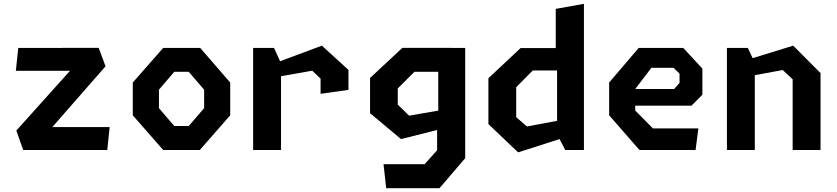

<svg xmlns="http://www.w3.org/2000/svg" viewBox="-20 -785 4380 1005"><path d="M101.5 0H541.5L554 -120H254L532.5 -438L496.5 -534.5L75.5 -534L63 -414.5H346.5L65.5 -101.5Z M834 0H1026L1185 -181.5V-353L1028 -534H834L675 -353V-181.5ZM892 -125.5 812 -219V-315.5L892 -409H968L1048.5 -315.5V-219L968 -125.5Z M1658 -294 1804 -314.5V-419L1665 -546L1446 -464.5L1414.5 -534H1305V0H1451V-386L1614.5 -415L1658 -373.5Z M2001.5 200H2280.5L2415 43V-534H2345V-534.5H2086L1917 -377V-192.5L2079 -57L2268 -104.5V1.5L2202.5 74.5H1987.5ZM2062 -237.5V-322L2149 -409H2274V-206L2121.5 -179.5Z M2938.5 0H3036.5V-765L2889 -738.5V-533.5H2705L2536.5 -375.5V-135.5L2692 12.5L2909 -57ZM2682 -171.5V-328.5L2768.5 -416H2896V-152.5L2738.5 -123Z M3327 0H3621L3635.5 -113H3397.5L3305 -206.5V-232H3599.5L3656.5 -289V-426L3556.5 -534H3323L3168.5 -353V-181.5ZM3305 -319 3389.5 -430H3506L3537 -399V-351L3508.5 -319Z M4129 0H4275V-402.5L4132 -546L3919.5 -480.5L3894.5 -534H3785V0H3931V-391.5L4077 -418.5L4129 -370Z"/></svg>

Font: Monaspace Krypton
Style: Bold
Weight: 700
Designer: Riley Cran & the Lettermatic Team
Foundry: Lettermatic
Version: Version 1.200 (Monaspace Krypton)